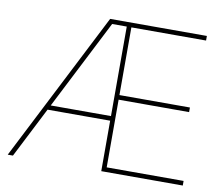

<svg xmlns="http://www.w3.org/2000/svg" viewBox="-79 -825 1072 922"><g transform="rotate(10 456.5 -364.0)"><path d="M14.6 0 385.7 -727.5H857.4V-705.1H493.2V-375H836.9V-352.5H493.2V-22.5H868.2V0H470.7V-705.1H399.4L40 0ZM156.2 -246.1V-268.6H482.4V-246.1Z"/></g></svg>

Font: Inter 28pt Thin
Style: Regular
Weight: 250
Designer: Rasmus Andersson
Foundry: rsms
Version: Version 4.001;git-66647c0bb